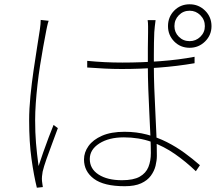

<svg xmlns="http://www.w3.org/2000/svg" viewBox="-20 -842 1040 896"><path d="M387 -558Q429 -554 468.5 -552Q508 -550 551 -550Q640 -550 727.5 -556.5Q815 -563 888 -577V-547Q807 -533 720.5 -526.5Q634 -520 548 -520Q506 -520 468.5 -522Q431 -524 387 -527ZM706 -748Q704 -732 702.5 -719Q701 -706 700 -692Q699 -672 698.5 -643.5Q698 -615 698 -585Q698 -555 698 -532Q698 -486 700 -431Q702 -376 705 -319Q708 -262 710 -209.5Q712 -157 712 -115Q712 -93 706 -68.5Q700 -44 684 -22Q668 0 638.5 13.5Q609 27 562 27Q465 27 418.5 -7.5Q372 -42 372 -98Q372 -131 393 -160.5Q414 -190 456 -208.5Q498 -227 561 -227Q617 -227 666 -214Q715 -201 758.5 -179Q802 -157 840.5 -129Q879 -101 913 -71L894 -43Q847 -88 796 -123.5Q745 -159 686.5 -180Q628 -201 558 -201Q488 -201 443.5 -172.5Q399 -144 399 -100Q399 -54 440 -27.5Q481 -1 549 -1Q603 -1 632 -17.5Q661 -34 672.5 -62.5Q684 -91 684 -128Q684 -156 682 -205Q680 -254 677 -312Q674 -370 672 -427.5Q670 -485 670 -530Q670 -576 670 -618.5Q670 -661 671 -691Q671 -705 671 -720.5Q671 -736 669 -748ZM207 -745Q205 -739 203 -732Q201 -725 199.5 -717Q198 -709 196 -700Q189 -664 181.5 -622.5Q174 -581 167 -536.5Q160 -492 155 -447.5Q150 -403 147 -360.5Q144 -318 144 -281Q144 -223 148 -174.5Q152 -126 160 -67Q169 -95 181.5 -130.5Q194 -166 207 -200.5Q220 -235 230 -259L250 -244Q240 -216 225 -176.5Q210 -137 197 -100Q184 -63 179 -41Q177 -31 176 -19Q175 -7 176 3Q177 10 178 18Q179 26 180 31L152 34Q138 -22 127 -100.5Q116 -179 116 -280Q116 -334 122 -394Q128 -454 136.5 -512.5Q145 -571 153 -621Q161 -671 166 -704Q168 -718 169 -729Q170 -740 170 -749ZM794 -720Q794 -691 814.5 -670.5Q835 -650 865 -650Q894 -650 915 -670.5Q936 -691 936 -720Q936 -750 915 -771Q894 -792 865 -792Q835 -792 814.5 -771Q794 -750 794 -720ZM764 -720Q764 -763 793 -792.5Q822 -822 865 -822Q907 -822 937 -792.5Q967 -763 967 -720Q967 -678 937 -648.5Q907 -619 865 -619Q822 -619 793 -648.5Q764 -678 764 -720Z"/></svg>

Font: Noto Sans KR Thin
Style: Regular
Weight: 100
Designer: Ryoko NISHIZUKA 西塚涼子 (kana, bopomofo & ideographs); Paul D. Hunt (Latin, Greek & Cyrillic); Sandoll Communications 산돌커뮤니
Foundry: Adobe
Version: Version 2.004-H2;hotconv 1.0.118;makeotfexe 2.5.65603